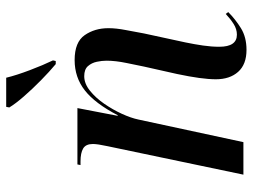

<svg xmlns="http://www.w3.org/2000/svg" viewBox="-118 -688 816 620"><g transform="rotate(-90 290.0 -378.0)"><path d="M439 10Q392 10 368 -17Q344 -44 344 -89Q344 -134 361 -214L385 -321Q389 -341 396.5 -377Q404 -413 404 -442Q404 -457 400.5 -473.5Q397 -490 386.5 -502Q376 -514 354 -514Q330 -514 307 -495.5Q284 -477 265 -449.5Q246 -422 232.5 -392.5Q219 -363 214 -339L141 0H36L128 -439Q135 -471 135 -486Q135 -509 120.5 -517.5Q106 -526 79 -526H67L69 -536H251L226 -406H228Q266 -479 308 -512Q350 -545 406 -545Q464 -545 486.5 -512.5Q509 -480 509 -436Q509 -411 503 -380Q497 -349 492 -321L463 -187Q457 -158 453 -130.5Q449 -103 449 -78Q449 -21 488 -21Q506 -21 522.5 -31.5Q539 -42 555 -57L561 -49Q538 -26 509 -8Q480 10 439 10ZM393 -606Q369 -626 341 -653.5Q313 -681 289 -708.5Q265 -736 253 -756L255 -766H349Q357 -733 373.5 -689.5Q390 -646 405 -615L403 -606Z"/></g></svg>

Font: Noto Serif Display SemiCondensed Medium
Style: Italic
Weight: 500
Width: 4
Italic angle: -12°
Designer: Monotype Design Team
Foundry: Monotype Imaging Inc.
Version: Version 2.009